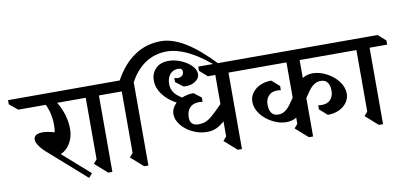

<svg xmlns="http://www.w3.org/2000/svg" viewBox="-198 -1382 3619 1722"><g transform="rotate(-10 1611.5 -521.0)"><path d="M324 -686Q397 -564 397 -434Q397 -382 379 -338.5Q361 -295 333 -266.5Q305 -238 275 -228L522 -10L489 27L154 -269Q118 -299 93 -334.5Q68 -370 68 -395Q68 -421 88.5 -434.5Q109 -448 147 -448Q195 -448 256 -429Q262 -460 262 -496Q262 -547 250.5 -598Q239 -649 220 -686H-30L-106 -748V-786H460L536 -724V-686Z M704 -686V10H666L553 -90L584 -126V-686H516L446 -748V-786H794L864 -724V-686Z M1815 -776V-738Q1693 -851 1580 -910Q1467 -969 1370 -969Q1262 -969 1176.5 -913Q1091 -857 1032 -748V10H994L881 -90L912 -126V-686H844L774 -748V-786H911Q986 -924 1093 -996.5Q1200 -1069 1335 -1069Q1437 -1069 1554.5 -998Q1672 -927 1815 -776Z M1884 -686V10H1846L1733 -90L1764 -126V-263Q1719 -224 1683 -209.5Q1647 -195 1604 -195Q1537 -195 1474 -225Q1411 -255 1372 -303.5Q1333 -352 1333 -402Q1333 -458 1379 -502Q1301 -544 1256.5 -604.5Q1212 -665 1212 -732Q1212 -798 1254.5 -840.5Q1297 -883 1372 -883Q1428 -883 1484.5 -859Q1541 -835 1577 -798Q1613 -761 1613 -723Q1613 -684 1576 -658Q1539 -632 1489 -632Q1482 -632 1464 -634L1397 -686V-724Q1411 -717 1429 -717Q1454 -717 1468.5 -730.5Q1483 -744 1483 -766Q1483 -783 1473.5 -790.5Q1464 -798 1443 -798Q1398 -798 1370 -765Q1342 -732 1342 -678Q1342 -634 1364 -601Q1386 -568 1436 -538Q1486 -559 1543 -559L1610 -507V-469Q1584 -471 1576 -471Q1522 -471 1492.5 -439Q1463 -407 1463 -351Q1463 -312 1483.5 -294Q1504 -276 1538 -276Q1576 -276 1603.5 -286.5Q1631 -297 1666.5 -327Q1702 -357 1764 -421V-686H1696L1626 -748V-786H1974L2044 -724V-686Z M2532 -523Q2573 -549 2625 -549Q2685 -549 2748.5 -517Q2812 -485 2854 -431Q2896 -377 2896 -316Q2896 -273 2870 -236.5Q2844 -200 2798.5 -179Q2753 -158 2696 -158L2626 -220V-258Q2644 -255 2661 -255Q2711 -255 2738.5 -286Q2766 -317 2766 -364Q2766 -415 2746 -442Q2726 -469 2685 -469Q2654 -469 2630.5 -455Q2607 -441 2590.5 -421.5Q2574 -402 2552 -369L2535 -344L2532 -339V10H2494L2381 -90L2412 -126V-183Q2374 -158 2320 -158Q2260 -158 2196.5 -190Q2133 -222 2091 -276Q2049 -330 2049 -391Q2049 -434 2075 -470.5Q2101 -507 2146.5 -528Q2192 -549 2249 -549L2319 -487V-449Q2301 -452 2284 -452Q2234 -452 2206.5 -421Q2179 -390 2179 -343Q2179 -292 2199 -265Q2219 -238 2260 -238Q2291 -238 2314.5 -252Q2338 -266 2354.5 -285.5Q2371 -305 2393 -338L2410 -363L2412 -366V-686H1964L1894 -748V-786H2981L3051 -724V-686H2532Z M3169 -686V10H3131L3018 -90L3049 -126V-686H2981L2911 -748V-786H3259L3329 -724V-686Z"/></g></svg>

Font: Inknut
Style: Antiqua
Weight: 400
Designer: Claus Eggers Srensen
Foundry: Claus Eggers Srensen
Version: Version 1.000; ttfautohint (v1.2) -l 7 -r 28 -G 50 -x 13 -D 